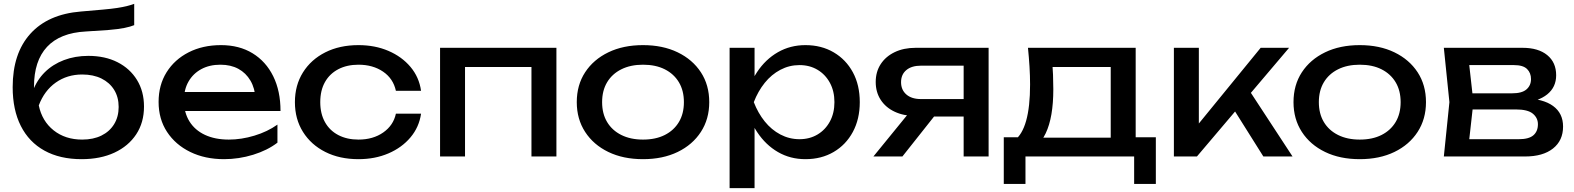

<svg xmlns="http://www.w3.org/2000/svg" viewBox="-20 -815 8197 1000"><path d="M405 14Q292 14 211.5 -30.5Q131 -75 88.5 -159Q46 -243 46 -361Q46 -537 138 -639Q230 -741 401 -755Q470 -761 515.5 -765Q561 -769 590 -773.5Q619 -778 639.5 -783Q660 -788 679 -795V-684Q660 -676 628 -669.5Q596 -663 547 -659Q498 -655 427 -651Q293 -644 225 -571Q157 -498 157 -363V-331L150 -339Q172 -398 213.5 -439Q255 -480 313 -502Q371 -524 440 -524Q527 -524 592 -491Q657 -458 693.5 -398.5Q730 -339 730 -260Q730 -177 689.5 -115.5Q649 -54 576 -20Q503 14 405 14ZM408 -88Q466 -88 508.5 -109Q551 -130 574.5 -168.5Q598 -207 598 -258Q598 -309 574.5 -347Q551 -385 508.5 -406Q466 -427 408 -427Q330 -427 270.5 -385Q211 -343 182 -266Q199 -184 259.5 -136Q320 -88 408 -88Z M1147 14Q1048 14 971 -23.5Q894 -61 850 -128Q806 -195 806 -284Q806 -372 847.5 -438.5Q889 -505 962.5 -542.5Q1036 -580 1131 -580Q1226 -580 1295.5 -537.5Q1365 -495 1403 -418Q1441 -341 1441 -237H908V-336H1376L1311 -299Q1308 -355 1284.5 -395Q1261 -435 1221.5 -456.5Q1182 -478 1128 -478Q1071 -478 1028.5 -455Q986 -432 962 -390.5Q938 -349 938 -292Q938 -229 966.5 -183Q995 -137 1047.5 -112.5Q1100 -88 1172 -88Q1237 -88 1305 -108.5Q1373 -129 1425 -166V-72Q1373 -32 1298.5 -9Q1224 14 1147 14Z M2173 -223Q2163 -153 2118 -99.5Q2073 -46 2003 -16Q1933 14 1847 14Q1749 14 1674.5 -23.5Q1600 -61 1558 -128Q1516 -195 1516 -283Q1516 -371 1558 -438Q1600 -505 1674.5 -542.5Q1749 -580 1847 -580Q1933 -580 2003 -550Q2073 -520 2118 -466.5Q2163 -413 2173 -342H2042Q2028 -406 1975 -442Q1922 -478 1847 -478Q1787 -478 1742 -454.5Q1697 -431 1672.5 -387.5Q1648 -344 1648 -283Q1648 -223 1672.5 -179Q1697 -135 1742 -111.5Q1787 -88 1847 -88Q1923 -88 1976 -125Q2029 -162 2042 -223Z M2878 -566V0H2748V-525L2808 -466H2342L2402 -525V0H2272V-566Z M3329 14Q3226 14 3148.5 -23.5Q3071 -61 3027.5 -128Q2984 -195 2984 -283Q2984 -372 3027.5 -438.5Q3071 -505 3148.5 -542.5Q3226 -580 3329 -580Q3432 -580 3509.5 -542.5Q3587 -505 3630.5 -438.5Q3674 -372 3674 -283Q3674 -195 3630.5 -128Q3587 -61 3509.5 -23.5Q3432 14 3329 14ZM3329 -88Q3395 -88 3442.5 -112Q3490 -136 3516 -179.5Q3542 -223 3542 -283Q3542 -343 3516 -386.5Q3490 -430 3442.5 -454Q3395 -478 3329 -478Q3264 -478 3216 -454Q3168 -430 3142 -386.5Q3116 -343 3116 -283Q3116 -223 3142 -179.5Q3168 -136 3216 -112Q3264 -88 3329 -88Z M3780 -566H3910V-369L3904 -349V-235L3910 -200V165H3780ZM3860 -283Q3879 -373 3923 -439.5Q3967 -506 4031.5 -543Q4096 -580 4175 -580Q4258 -580 4322 -542.5Q4386 -505 4422 -438.5Q4458 -372 4458 -283Q4458 -195 4422 -128Q4386 -61 4322 -23.5Q4258 14 4175 14Q4096 14 4032 -23Q3968 -60 3923.5 -127Q3879 -194 3860 -283ZM4326 -283Q4326 -340 4302.5 -383.5Q4279 -427 4238 -451.5Q4197 -476 4144 -476Q4091 -476 4044.5 -451.5Q3998 -427 3963 -383.5Q3928 -340 3906 -283Q3928 -226 3963 -182.5Q3998 -139 4044.5 -114.5Q4091 -90 4144 -90Q4197 -90 4238 -114.5Q4279 -139 4302.5 -182.5Q4326 -226 4326 -283Z M5037 -299V-208H4751L4749 -211Q4687 -211 4640 -233Q4593 -255 4567 -295Q4541 -335 4541 -388Q4541 -441 4567 -481Q4593 -521 4640 -543.5Q4687 -566 4749 -566H5129V0H4999V-529L5042 -473H4777Q4728 -473 4700.5 -450Q4673 -427 4673 -387Q4673 -347 4700.5 -323Q4728 -299 4777 -299ZM4890 -265 4680 0H4529L4745 -265Z M6000 -100V143H5887V0H5321V143H5208V-100H5354L5390 -98H5803L5835 -100ZM5334 -566H5895V-38H5765V-526L5825 -466H5402L5458 -510Q5463 -466 5464.5 -425.5Q5466 -385 5466 -350Q5466 -204 5426.5 -121Q5387 -38 5316 -38L5263 -83Q5345 -143 5345 -375Q5345 -420 5342 -468.5Q5339 -517 5334 -566Z M6094 0V-566H6224V-110L6185 -124L6546 -566H6694L6214 0ZM6560 0 6384 -280 6475 -362 6712 0Z M7062 14Q6959 14 6881.5 -23.5Q6804 -61 6760.5 -128Q6717 -195 6717 -283Q6717 -372 6760.5 -438.5Q6804 -505 6881.5 -542.5Q6959 -580 7062 -580Q7165 -580 7242.5 -542.5Q7320 -505 7363.5 -438.5Q7407 -372 7407 -283Q7407 -195 7363.5 -128Q7320 -61 7242.5 -23.5Q7165 14 7062 14ZM7062 -88Q7128 -88 7175.5 -112Q7223 -136 7249 -179.5Q7275 -223 7275 -283Q7275 -343 7249 -386.5Q7223 -430 7175.5 -454Q7128 -478 7062 -478Q6997 -478 6949 -454Q6901 -430 6875 -386.5Q6849 -343 6849 -283Q6849 -223 6875 -179.5Q6901 -136 6949 -112Q6997 -88 7062 -88Z M7500 0 7529 -283 7500 -566H7910Q7992 -566 8038.5 -528Q8085 -490 8085 -423Q8085 -361 8038.5 -323.5Q7992 -286 7909 -279L7919 -303Q8017 -301 8069 -263Q8121 -225 8121 -156Q8121 -83 8068.5 -41.5Q8016 0 7923 0ZM7626 -32 7576 -90H7890Q7943 -90 7966.5 -110.5Q7990 -131 7990 -168Q7990 -201 7963.5 -223Q7937 -245 7875 -245H7604V-329H7856Q7907 -329 7930.5 -349.5Q7954 -370 7954 -403Q7954 -435 7933.5 -455.5Q7913 -476 7865 -476H7577L7626 -533L7654 -283Z"/></svg>

Font: Unbounded
Style: Regular
Weight: 400
Designer: Luke Prowse, Jean-Baptiste Morizot, Fátima Lázaro, Florian Runge
Foundry: NaN
Version: Version 1.701;gftools[0.9.28.dev5+ged2979d]